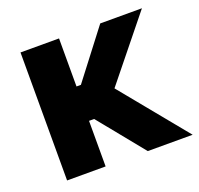

<svg xmlns="http://www.w3.org/2000/svg" viewBox="-98 -633 768 740"><g transform="rotate(-20 286.0 -262.5)"><path d="M233 -328H215V-525H57V0H215V-187H236L388 0H572L350 -271L555 -525H384Z"/></g></svg>

Font: Raleway
Style: ExtraBold
Weight: 800
Designer: Matt McInerney, Pablo Impallari, Rodrigo Fuenzalida
Foundry: Matt McInerney, Pablo Impallari, Rodrigo Fuenzalida
Version: Version 3.000